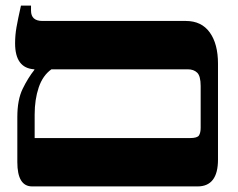

<svg xmlns="http://www.w3.org/2000/svg" viewBox="-20 -667 852 687"><path d="M760 -96V-439Q760 -510 730.5 -551Q701 -592 645 -592H132Q91 -592 91 -629V-647H55Q44 -598 39 -569.5Q34 -541 34 -512Q34 -423 103 -419V-417Q80 -388 61 -349Q42 -310 42 -248V-87Q42 0 95 0H687Q760 0 760 -96ZM104 -173V-257Q104 -311 118.5 -354Q133 -397 164 -419H652Q673 -419 685.5 -407Q698 -395 698 -359V-210Q698 -192 692 -182.5Q686 -173 660 -173Z"/></svg>

Font: Noto Serif Hebrew SemiCondensed Extra
Style: Regular
Weight: 800
Width: 4
Designer: Monotype Design Team
Foundry: Monotype Imaging Inc.
Version: Version 1.901